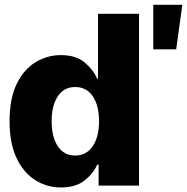

<svg xmlns="http://www.w3.org/2000/svg" viewBox="-20 -786 792 813"><path d="M238.3 7.8Q178.2 7.8 128.7 -23.7Q79.1 -55.2 49.8 -117.4Q20.5 -179.7 20.5 -272.5Q20.5 -368.7 50.8 -430.7Q81.1 -492.7 130.6 -522.7Q180.2 -552.7 237.3 -552.7Q301.8 -552.7 338.9 -521.2Q376 -489.7 391.6 -452.1H395V-727.5H568.8V0H397.5V-88.9H391.6Q375 -50.8 337.6 -21.5Q300.3 7.8 238.3 7.8ZM298.3 -127.4Q345.7 -127.4 372.6 -167Q399.4 -206.5 399.4 -272.5Q399.4 -339.4 372.8 -378.4Q346.2 -417.5 298.3 -417.5Q250 -417.5 224.4 -377.9Q198.7 -338.4 198.7 -272.5Q198.7 -206.5 224.6 -167Q250.5 -127.4 298.3 -127.4ZM628.9 -577.1V-765.6H752L726.1 -577.1Z"/></svg>

Font: Inter Tight ExtraBold
Style: Regular
Weight: 800
Designer: Rasmus Andersson
Foundry: rsms
Version: Version 3.004; ttfautohint (v1.8.4.7-5d5b)